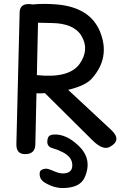

<svg xmlns="http://www.w3.org/2000/svg" viewBox="-20 -759 668 979"><path d="M539.6 -9.8Q603.5 -43.9 546.9 -96.7L327.6 -300.8Q415.5 -322.3 447.3 -357.4Q543 -463.9 491.2 -594.7Q440.4 -723.6 264.2 -736.8Q202.6 -741.7 145.5 -736.3Q136.7 -738.3 125.5 -738.3Q81.1 -738.3 80.1 -695.3L63.5 -23.9Q62.5 25.9 106.4 26.9Q159.2 27.8 160.2 -22.9L166 -283.7Q178.2 -282.2 192.9 -283.2Q201.2 -283.7 209 -284.2L450.2 -44.9Q504.4 9.3 539.6 -9.8ZM173.8 -643.1Q208 -642.6 242.2 -641.6Q356.9 -640.6 395.5 -575.7Q436.5 -506.8 387.2 -435.1Q334.5 -358.4 168 -376ZM223.6 -53.2Q212.9 -12.7 248 -3.4Q276.4 4.9 299.8 17.1Q349.6 42.5 348.6 84.5Q348.6 116.2 318.4 123.5Q291 129.9 257.3 114.7Q224.6 100.1 212.9 101.1Q184.6 104 182.6 121.6Q178.7 153.8 208 171.9Q256.8 202.1 308.6 199.7Q388.7 196.3 411.1 147Q454.1 52.2 378.9 -17.6Q317.4 -75.7 255.9 -73.2Q228.5 -72.3 223.6 -53.2Z"/></svg>

Font: Comic Relief
Style: Regular
Weight: 400
Designer: Jeff Davis
Foundry: Loudifier
Version: Version 1.200; ttfautohint (v1.8.4.7-5d5b)